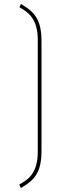

<svg xmlns="http://www.w3.org/2000/svg" viewBox="-20 -837 311 976"><path d="M86 119C157 78 191 38 191 -71V-627C191 -736 157 -776 86 -817L79 -800C120 -777 172 -744 172 -636V-65C172 52 114 80 78 101Z"/></svg>

Font: Advent Pro
Style: Thin
Weight: 100
Designer: Andreas Kalpakidis
Foundry: Andreas Kalpakidis
Version: Version 2.002 2007